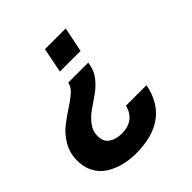

<svg xmlns="http://www.w3.org/2000/svg" viewBox="-237 -679 1025 1025"><g transform="rotate(-45 275.5 -167.0)"><path d="M416 -536 387 -395H231L259 -536ZM372 -322 368 -301Q360 -263 333 -230.5Q306 -198 273 -175.5Q240 -153 208 -130.5Q176 -108 153.5 -78.5Q131 -49 130 -15Q128 32 157.5 52.5Q187 73 230 73Q328 73 352 -17H507Q463 202 210 202Q160 202 116 190.5Q72 179 35.5 155.5Q-1 132 -21.5 91Q-42 50 -40 -4Q-38 -55 -12.5 -98Q13 -141 49 -169.5Q85 -198 121.5 -221.5Q158 -245 185.5 -268Q213 -291 218 -312L221 -322Z"/></g></svg>

Font: Mona Sans Expanded
Style: Bold Italic
Weight: 700
Width: 7
Italic angle: -11.7°
Designer: Deni Anggara
Foundry: GitHub
Version: Version 1.001;gftools[0.9.33]